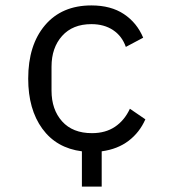

<svg xmlns="http://www.w3.org/2000/svg" viewBox="-20 -548 640 708"><path d="M282 10Q188 -2 136 -73.5Q84 -145 84 -258Q84 -382 146 -455Q208 -528 317 -528Q389 -528 437 -496Q485 -464 508 -409L444 -375Q430 -415 397 -437Q364 -459 317 -459Q248 -459 209 -415.5Q170 -372 170 -302V-214Q170 -144 209 -100.5Q248 -57 319 -57Q369 -57 404 -80.5Q439 -104 459 -147L516 -108Q495 -60 454.5 -29Q414 2 355 10V140H282Z"/></svg>

Font: iA Writer Quattro V
Style: Regular
Weight: 400
Designer: Mike Abbink, Paul van der Laan, Pieter van Rosmalen, Oliver Reichenstein
Foundry: Information Architects Inc.
Version: Version 2.000